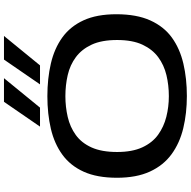

<svg xmlns="http://www.w3.org/2000/svg" viewBox="-17 -958 984 991"><g transform="rotate(-90 475.5 -462.0)"><path d="M476 10Q387 10 310 -8.5Q233 -27 175.5 -69Q118 -111 86 -180.5Q54 -250 54 -351Q54 -453 85 -522Q116 -591 173 -632.5Q230 -674 307 -692Q384 -710 475 -710Q566 -710 643.5 -692Q721 -674 778 -633Q835 -592 866.5 -523.5Q898 -455 898 -354Q898 -249 866 -178.5Q834 -108 777 -67Q720 -26 643 -8Q566 10 476 10ZM475 -83Q532 -83 584 -95.5Q636 -108 676.5 -138Q717 -168 741 -219.5Q765 -271 765 -350Q765 -430 741 -481.5Q717 -533 676.5 -563Q636 -593 584 -605Q532 -617 475 -617Q420 -617 368 -605Q316 -593 275 -563.5Q234 -534 210.5 -482Q187 -430 187 -350Q187 -272 211 -220Q235 -168 276 -138.5Q317 -109 368.5 -96Q420 -83 475 -83ZM536 -748 664 -934H786L634 -748ZM318 -748 446 -934H568L416 -748Z"/></g></svg>

Font: Georama Extended Medium
Style: Regular
Weight: 500
Width: 7
Designer: Jean-Baptiste Levee
Foundry: Production Type
Version: Version 1.000